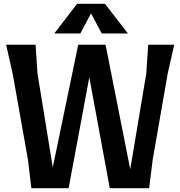

<svg xmlns="http://www.w3.org/2000/svg" viewBox="-20 -984 941 1004"><path d="M166 -750 176 -600 256 -109 389 -750H532L661 -99L745 -600L755 -750H891L857 -600L778 -146L760 0H554L447 -580L339 0H144L126 -150L46 -600L12 -750ZM512 -809 456 -914 400 -809H264L383 -964H529L649 -809Z"/></svg>

Font: Farro Medium
Style: Regular
Weight: 500
Designer: Aceler Chua
Foundry: Grayscale Limited
Version: Version 1.101